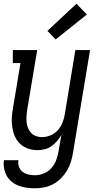

<svg xmlns="http://www.w3.org/2000/svg" viewBox="-21 -799 541 1032"><path d="M167 213Q144 213 122 210Q100 207 80 199.5Q60 192 43 178.5Q26 165 15.5 146.5Q5 128 1 106Q-3 84 0 62H78Q75 80 81 97Q87 114 100.5 124.5Q114 135 131.5 139Q149 143 167 143Q191 143 215 133Q239 123 256 103.5Q273 84 281.5 60.5Q290 37 294 13L309 -74Q299 -56 285.5 -40.5Q272 -25 255 -13Q238 -1 218.5 3.5Q199 8 180 8Q154 8 129.5 -0.5Q105 -9 87 -26Q69 -43 59 -66Q49 -89 45 -114.5Q41 -140 42.5 -166.5Q44 -193 49 -219L89 -460H48V-530H179L125 -208Q123 -191 121.5 -174Q120 -157 122 -141Q124 -125 130 -110Q136 -95 146.5 -84Q157 -73 172.5 -67.5Q188 -62 204 -62Q227 -62 249.5 -71Q272 -80 288.5 -98Q305 -116 314 -138Q323 -160 327 -183L384 -530H463L371 24Q367 49 359.5 73Q352 97 338.5 119Q325 141 306 160Q287 179 264 191Q241 203 216.5 208Q192 213 167 213ZM278 -587 234 -633 390 -779 446 -721Z"/></svg>

Font: Iosevka Slab
Style: Italic
Weight: 400
Italic angle: -9°
Monospace: yes
Designer: Belleve Invis
Foundry: Belleve Invis
Version: Version 11.1.0; ttfautohint (v1.8.3)